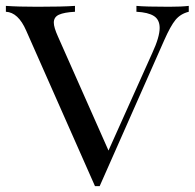

<svg xmlns="http://www.w3.org/2000/svg" viewBox="-23 -628 662 653"><path d="M619 -608V-588Q591 -581 574 -560.5Q557 -540 535 -490L316 5H300L66 -524Q39 -586 -3 -588V-608Q38 -605 104 -605Q190 -605 232 -608V-588Q195 -586 177.5 -578Q160 -570 160 -551Q160 -535 174 -504L346 -116L495 -448Q520 -502 520 -533Q520 -561 500.5 -573.5Q481 -586 441 -588V-608Q471 -605 552 -605Q594 -605 619 -608Z"/></svg>

Font: Playfair Display SC
Style: Regular
Weight: 400
Designer: Claus Eggers Sørensen
Foundry: Claus Eggers Sørensen
Version: Version 1.200; ttfautohint (v1.6)